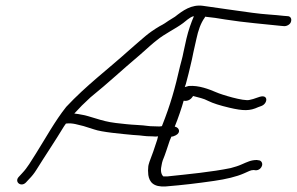

<svg xmlns="http://www.w3.org/2000/svg" viewBox="-20 -660 1067 690"><path d="M48 -25C30 -7 55 14 73 -4L85 -17C94 -26 103 -37 111 -50C142 -100 178 -153 210 -206L217 -216H218C242 -219 261 -211 280 -207L318 -195C346 -185 416 -179 458 -175C498 -173 495 -170 527 -170C536 -169 543 -169 548 -170L545 -158C540 -142 535 -128 531 -116L521 -89C518 -82 516 -75 514 -68C512 -61 513 -54 512 -47L513 -31C517 -6 531 13 576 10C637 5 688 -1 750 -10C792 -16 830 -25 857 -37C874 -44 880 -49 892 -49L899 -48C910 -48 919 -55 922 -66C924 -75 918 -84 909 -84L903 -85C882 -85 869 -78 848 -69C837 -64 824 -60 809 -56C741 -42 657 -34 581 -26H567C557 -35 557 -52 561 -68C562 -73 563 -79 565 -84C574 -105 581 -129 590 -155L596 -169C601 -169 606 -171 612 -174C631 -184 624 -202 608 -205C620 -234 634 -276 640 -298C657 -295 668 -305 674 -315C695 -309 710 -307 729 -297C745 -289 770 -281 804 -273C855 -261 878 -261 908 -275L919 -279C942 -287 946 -322 913 -312L901 -308C894 -305 886 -303 877 -301C856 -295 773 -321 758 -328C732 -339 695 -354 658 -351C654 -350 648 -348 644 -347C647 -354 649 -362 651 -370C656 -388 660 -405 664 -422C668 -439 672 -455 675 -472L686 -521C692 -549 701 -577 716 -597L717 -600C739 -598 767 -594 789 -590C858 -579 935 -573 990 -567L1002 -566C1012 -566 1024 -573 1026 -583C1029 -594 1023 -602 1013 -602L1000 -603C967 -607 930 -608 887 -614C827 -622 767 -631 710 -639C668 -645 637 -622 609 -600L585 -585C578 -580 568 -573 554 -566C510 -540 497 -525 449 -484C367 -410 291 -354 218 -276C178 -226 143 -162 109 -108C91 -80 79 -58 60 -38ZM247 -252C265 -272 283 -290 305 -310C374 -366 413 -404 483 -463C511 -488 531 -506 543 -515C572 -539 610 -556 638 -577C645 -583 663 -598 673 -601C674 -601 676 -601 677 -602C667 -579 657 -551 650 -521L639 -471C636 -454 631 -438 627 -422C609 -343 593 -285 562 -207C561 -206 558 -206 557 -206C553 -205 546 -206 537 -206C508 -206 511 -209 471 -211C448 -212 422 -215 396 -218C338 -225 313 -242 262 -250Z"/></svg>

Font: Stray Cat
Style: ExtObl
Weight: 400
Version: Version 1.0